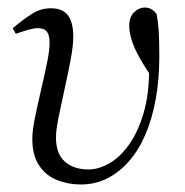

<svg xmlns="http://www.w3.org/2000/svg" viewBox="-20 -479 493 511"><path d="M195 12Q162 12 132.5 0.5Q103 -11 84.5 -38Q66 -65 66 -110Q66 -131 73 -165.5Q80 -200 89 -238.5Q98 -277 105 -311Q112 -345 112 -365Q112 -385 105 -394.5Q98 -404 81 -404Q71 -404 58 -400.5Q45 -397 22 -389L14 -404Q40 -426 64 -441.5Q88 -457 115 -457Q147 -457 161 -438Q175 -419 175 -381Q175 -357 168 -320Q161 -283 152 -242.5Q143 -202 136 -167.5Q129 -133 129 -113Q129 -70 152.5 -49Q176 -28 216 -28Q242 -28 270.5 -44Q299 -60 323 -93.5Q347 -127 362 -177.5Q377 -228 377 -297Q377 -305 376.5 -320Q376 -335 374 -356L386 -322L394 -259Q368 -296 352.5 -323.5Q337 -351 330.5 -372Q324 -393 324 -410Q324 -434 337 -446.5Q350 -459 365 -459Q376 -459 384 -454Q392 -449 397 -441Q401 -419 402.5 -395Q404 -371 404 -329Q404 -268 394.5 -215.5Q385 -163 367 -121Q349 -79 323 -49.5Q297 -20 265 -4Q233 12 195 12Z"/></svg>

Font: Source Serif 4 60pt
Style: Italic
Weight: 400
Italic angle: -12°
Version: Version 4.004;hotconv 1.0.116;makeotfexe 2.5.65601